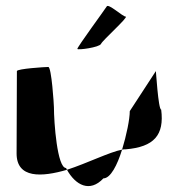

<svg xmlns="http://www.w3.org/2000/svg" viewBox="-20 -778 627 648"><path d="M36 -260C36 -175 121 -180 206 -205L203 -211C173 -211 162 -366 162 -416C162 -424 154 -552 143 -552C133 -552 37 -546 37 -538C37 -538 36 -340 36 -260ZM206 -205C235 -153 283 -127 329 -176C353 -176 376 -221 392 -273C350 -265 274 -227 206 -205ZM241 -613C241 -608 316 -618 321 -630C326 -642 416 -722 404 -722C394 -722 345 -768 340 -756C334 -746 242 -621 241 -613ZM392 -273C397 -274 400 -274 404 -274C500 -282 535 -322 524 -408C514 -408 506 -546 506 -538L418 -403C418 -376 407 -322 392 -273Z"/></svg>

Font: Ampere
Style: Cnd
Weight: 400
Version: Version 1